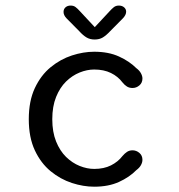

<svg xmlns="http://www.w3.org/2000/svg" viewBox="-20 -678 659 707"><path d="M327 9.5Q287 9.5 244.8 -4.2Q202.5 -18 166.5 -47.5Q130.5 -77 108.2 -124.5Q86 -172 86 -239Q86 -306 108.2 -353.5Q130.5 -401 166.5 -430.5Q202.5 -460 244.8 -473.8Q287 -487.5 327 -487.5Q379.5 -487.5 418 -470Q456.5 -452.5 482 -427Q493.5 -418.5 499 -408.2Q504.5 -398 504.5 -389Q504.5 -373 493.2 -363.5Q482 -354 468 -354Q456.5 -354 447.8 -359.2Q439 -364.5 431 -374.5Q414.5 -396.5 388.5 -409.2Q362.5 -422 327 -422Q300.5 -422 273.2 -411Q246 -400 223.2 -377.8Q200.5 -355.5 186.5 -320.8Q172.5 -286 172.5 -239Q172.5 -192 186.5 -157.2Q200.5 -122.5 223.2 -100.2Q246 -78 273.2 -67Q300.5 -56 327 -56Q362.5 -56 388.5 -69Q414.5 -82 431 -103.5Q439 -113 447.8 -118.8Q456.5 -124.5 468 -124.5Q482 -124.5 493.2 -115Q504.5 -105.5 504.5 -89.5Q504.5 -80 499 -70Q493.5 -60 482 -51.5Q456.5 -25.5 418 -8Q379.5 9.5 327 9.5ZM432.5 -610.5 385.5 -563Q371 -547.5 358.5 -540Q346 -532.5 328.5 -532.5Q311.5 -532.5 298.8 -540Q286 -547.5 272 -563L225 -610.5Q214 -622 214 -634Q214 -644.5 221.2 -651Q228.5 -657.5 240 -657.5Q251 -657.5 258.2 -652Q265.5 -646.5 274.5 -636.5L329 -578L383 -636Q392 -646 399.5 -651.8Q407 -657.5 417.5 -657.5Q429.5 -657.5 437 -651Q444.5 -644.5 444.5 -635Q444.5 -623 432.5 -610.5Z"/></svg>

Font: Sono Monospace
Style: Regular
Weight: 400
Designer: Tyler Finck
Foundry: Tyler Finck
Version: Version 2.112